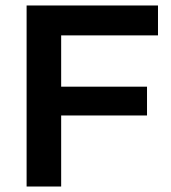

<svg xmlns="http://www.w3.org/2000/svg" viewBox="-20 -680 624 700"><path d="M77 0V-660H203V0ZM135 -259V-364H516V-259ZM135 -551V-660H556V-551Z"/></svg>

Font: Bricolage Grotesque 16pt SemiBold
Style: Regular
Weight: 600
Version: Version 1.001;gftools[0.9.33.dev8+g029e19f]